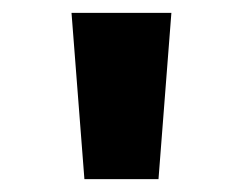

<svg xmlns="http://www.w3.org/2000/svg" viewBox="-20 -749 361 298"><path d="M111 -471H226L246 -729H91Z"/></svg>

Font: Noto Sans Devanagari UI ExtraCondensed ExtraBold
Style: Regular
Weight: 800
Width: 2
Designer: Jelle Bosma - Monotype Design Team
Foundry: Monotype Imaging Inc.
Version: Version 2.003